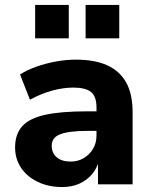

<svg xmlns="http://www.w3.org/2000/svg" viewBox="-20 -745 615 776"><path d="M231 11Q176 11 132.5 -10Q89 -31 65 -67Q41 -103 41 -149Q41 -203 70 -235Q99 -267 162.5 -281Q226 -295 331 -295H387V-216H333Q295 -216 267.5 -212.5Q240 -209 222.5 -202Q205 -195 197 -183.5Q189 -172 189 -156Q189 -127 209 -109.5Q229 -92 266 -92Q295 -92 318.5 -106Q342 -120 356 -143.5Q370 -167 370 -198V-311Q370 -355 348 -373Q326 -391 276 -391Q236 -391 191.5 -379Q147 -367 101 -342L61 -444Q89 -462 127 -475.5Q165 -489 206.5 -496.5Q248 -504 286 -504Q363 -504 413.5 -481Q464 -458 490 -411.5Q516 -365 516 -291V0H376V-99H381Q373 -66 352.5 -41.5Q332 -17 301.5 -3Q271 11 231 11ZM326 -590V-725H462V-590ZM122 -590V-725H258V-590Z"/></svg>

Font: Nunito Sans 11pt ExtraBold
Style: Regular
Weight: 800
Version: Version 3.101;gftools[0.9.27]